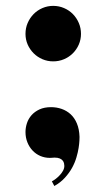

<svg xmlns="http://www.w3.org/2000/svg" viewBox="-20 -513 357 647"><path d="M154.8 98.1Q160.6 95.2 168 89.6Q175.3 84 181.6 77.1Q188 70.3 192.4 62.3Q196.8 54.2 196.8 45.9Q196.8 42.5 195.8 37.6Q194.8 32.7 191.4 28.3Q188 23.9 181.4 21Q174.8 18.1 164.1 18.1Q160.2 18.1 156 18.6Q151.9 19 147.9 19Q130.9 19 115.7 12.5Q100.6 5.9 89.6 -5.9Q78.6 -17.6 72.3 -33.4Q65.9 -49.3 65.9 -67.9Q65.9 -83 70.8 -97.9Q75.7 -112.8 86.2 -124.8Q96.7 -136.7 113 -144.3Q129.4 -151.9 151.9 -151.9Q170.9 -151.9 187.7 -146Q204.6 -140.1 217.8 -128.2Q231 -116.2 239 -97.2Q247.1 -78.1 248 -51.8Q248 -48.8 247.6 -38.8Q247.1 -28.8 244.9 -14.4Q242.7 0 237.5 17.6Q232.4 35.2 222.9 52.5Q213.4 69.8 198.7 85.9Q184.1 102.1 163.1 113.8ZM252.9 -398.9Q252.9 -379.9 245.6 -363Q238.3 -346.2 225.6 -333.5Q212.9 -320.8 195.8 -313.5Q178.7 -306.2 159.2 -306.2Q140.1 -306.2 123 -313.5Q106 -320.8 93.3 -333.5Q80.6 -346.2 73.2 -363Q65.9 -379.9 65.9 -398.9Q65.9 -418.5 73.2 -435.5Q80.6 -452.6 93.3 -465.6Q106 -478.5 123 -485.8Q140.1 -493.2 159.2 -493.2Q178.7 -493.2 195.8 -485.8Q212.9 -478.5 225.6 -465.6Q238.3 -452.6 245.6 -435.5Q252.9 -418.5 252.9 -398.9Z"/></svg>

Font: Purple Purse
Style: Regular
Weight: 400
Designer: Astigmatic (AOETI)
Foundry: Astigmatic (AOETI)
Version: Version 1.000